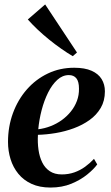

<svg xmlns="http://www.w3.org/2000/svg" viewBox="-20 -832 498 863"><path d="M417 -93Q402 -72 372.2 -47.8Q342.5 -23.5 300.8 -6.2Q259 11 207 11Q158 11 122 -5.5Q86 -22 62.5 -50.8Q39 -79.5 27.5 -116.5Q16 -153.5 16 -194Q16 -263 38.2 -323.5Q60.5 -384 100.5 -429.8Q140.5 -475.5 194.8 -501.5Q249 -527.5 313.5 -527.5Q361 -527.5 391.5 -514Q422 -500.5 436.8 -476.5Q451.5 -452.5 451.5 -421.5Q451.5 -379 432.8 -347Q414 -315 382.5 -292.5Q351 -270 311.8 -255.5Q272.5 -241 230.8 -234Q189 -227 150.5 -226Q148.5 -191 153 -159Q157.5 -127 169.8 -102Q182 -77 203.8 -62.5Q225.5 -48 257.5 -48Q288 -48 314.2 -57.2Q340.5 -66.5 362.5 -82.5Q384.5 -98.5 402.5 -118ZM289.5 -494.5Q261 -494.5 237.5 -473Q214 -451.5 196.2 -416Q178.5 -380.5 167.2 -337.2Q156 -294 152 -251Q180.5 -254.5 207.5 -265Q234.5 -275.5 257.8 -292.2Q281 -309 298.5 -330.8Q316 -352.5 325.8 -378.5Q335.5 -404.5 335 -433.5Q335 -465.5 323.2 -480Q311.5 -494.5 289.5 -494.5ZM307 -579.5Q283 -593.5 255.5 -612.8Q228 -632 200.2 -654.5Q172.5 -677 148 -700.2Q123.5 -723.5 105 -744.5L183 -812L326 -596Z"/></svg>

Font: Merriweather 120pt SemiBold
Style: Italic
Weight: 600
Italic angle: -7.8°
Version: Version 2.101